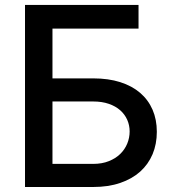

<svg xmlns="http://www.w3.org/2000/svg" viewBox="-20 -747 694 767"><path d="M533.4 -727.3V-632.8H189.6V-433.9H352.3Q413 -433.9 460.2 -418.9Q507.5 -403.8 540 -375.9Q572.4 -348 589.5 -308.6Q606.5 -269.2 606.5 -220.5Q606.5 -171.5 589.5 -131Q572.4 -90.6 540 -61.4Q507.5 -32.3 460.2 -16.2Q413 0 352.3 0H79.9V-727.3ZM189.6 -341.6V-92.3H352.3Q387.4 -92.3 414.6 -103.2Q441.8 -114 460.2 -131.9Q478.7 -149.9 488.3 -173.3Q497.9 -196.7 497.9 -221.9Q497.9 -246.4 488.3 -268.3Q478.7 -290.1 460.2 -306.5Q441.8 -322.8 414.6 -332.2Q387.4 -341.6 352.3 -341.6Z"/></svg>

Font: Cannonade Med
Style: Regular
Weight: 500
Designer: Rasmus Andersson
Foundry: rsms
Version: Version 3.012;git-f93a4a705